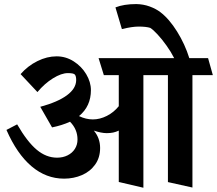

<svg xmlns="http://www.w3.org/2000/svg" viewBox="-20 -861 1050 929"><path d="M1009.8 -497.6H911.1V46.4L792.5 20V-497.6H783.7H673.8V47.4L554.7 19.5V-229Q541.5 -222.7 527.6 -219.7Q513.7 -216.8 496.1 -216.8Q470.7 -216.8 434.1 -229Q464.4 -192.9 464.4 -145Q464.4 -98.1 440.2 -64.5Q416 -30.8 376.2 -13.7Q336.4 3.4 290 3.4Q203.1 3.4 132.6 -56.4Q62 -116.2 11.2 -232.4L63 -259.3Q111.8 -174.8 157.7 -136.5Q203.6 -98.1 255.9 -98.1Q284.7 -98.1 307.1 -109.4Q329.6 -120.6 342.3 -140.6Q355 -160.6 355 -186Q355 -235.4 318.8 -272Q280.3 -254.4 231.9 -244.6L174.8 -344.2Q259.3 -367.2 303.7 -399.9Q348.1 -432.6 348.6 -473.1Q348.6 -492.7 342.3 -500Q336.4 -507.3 308.6 -507.3Q276.9 -507.3 236.1 -481.9Q195.3 -456.5 161.1 -415.5L79.6 -502.4Q114.7 -542.5 161.1 -565.4Q207.5 -588.4 253.9 -588.4Q298.3 -588.4 336.4 -564.2Q374.5 -540 397.2 -502Q419.9 -463.9 419.9 -424.8Q419.9 -346.7 362.3 -299.3Q396 -283.2 429.2 -283.2Q463.4 -283.2 497.1 -300.3Q530.8 -317.4 554.7 -347.2V-497.6H482.4L457 -579.6H822.8Q807.6 -609.9 785.6 -640.6Q763.7 -671.4 742.4 -694.3Q721.2 -717.3 707 -726.1Q687 -732.4 650.9 -732.4Q618.7 -732.4 569.8 -720.2L538.6 -825.2Q579.1 -841.3 639.2 -841.3Q673.8 -840.8 704.3 -829.6Q734.9 -818.4 755.9 -802.2Q798.8 -769.5 836.9 -708.3Q875 -647 896 -579.6H986.8Z"/></svg>

Font: Vesper Libre
Style: Bold
Weight: 700
Designer: Robert Keller & Kimya Gandhi
Foundry: Mota Italic
Version: Version 1.058